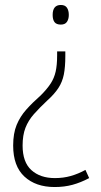

<svg xmlns="http://www.w3.org/2000/svg" viewBox="-20 -558 405 773"><path d="M243 -333Q243 -288 237 -258Q231 -228 215 -203.5Q199 -179 170 -153Q139 -124 116.5 -98.5Q94 -73 82.5 -43.5Q71 -14 71 28Q71 95 106.5 127Q142 159 201 159Q235 159 265 150.5Q295 142 324 126L339 159Q305 177 272 186Q239 195 200 195Q124 195 78.5 153Q33 111 33 28Q33 -21 47 -55Q61 -89 86 -117Q111 -145 144 -174Q169 -199 183.5 -221Q198 -243 204 -269.5Q210 -296 210 -335V-351H243ZM257 -498Q257 -481 249.5 -470Q242 -459 225 -459Q207 -459 199.5 -469Q192 -479 192 -498Q192 -538 225 -538Q242 -538 249.5 -527Q257 -516 257 -498Z"/></svg>

Font: Noto Sans Georgian SemiCondensed ExtraLight
Style: Regular
Weight: 200
Width: 4
Designer: Monotype Design Team, Akaki Razmadze
Foundry: Google LLC
Version: Version 2.005; ttfautohint (v1.8.4.7-5d5b)